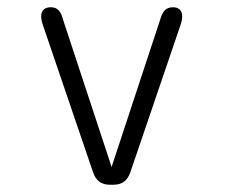

<svg xmlns="http://www.w3.org/2000/svg" viewBox="-20 -501 659 529"><path d="M283 8H292C316.5 8 331 -3 339 -26L478 -434C481 -443 482 -450.5 482 -456C482 -473 471.5 -481 457 -481C436.5 -481 428 -470 421 -446L287.5 -41L154 -446C147.5 -470.5 139 -481 119.5 -481C104 -481 93.5 -473 93.5 -456C93.5 -450 94.5 -442.5 97.5 -434L236.5 -26C244.5 -3 259 8 283 8Z"/></svg>

Font: RTM Light Light
Style: Regular
Weight: 300
Designer: after Tyler Finck
Foundry: An Endless Supply
Version: Version 1.000;Glyphs 3.2.1 (3258)